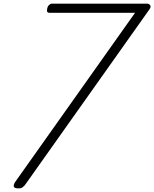

<svg xmlns="http://www.w3.org/2000/svg" viewBox="-20 -1018 845 1052"><path d="M80 14Q58 14 55.5 3.5Q53 -7 66 -25L720 -948H249Q243 -948 239.5 -952.5Q236 -957 238 -967Q240 -982 248 -990Q256 -998 264 -998H787Q796 -998 802.5 -989.5Q809 -981 799 -967L123 -13Q114 1 104 8Q94 15 80 14Z"/></svg>

Font: Playwrite US Trad ExtraLight
Style: Regular
Weight: 250
Designer: Veronika Burian, José Scaglione
Foundry: TypeTogether
Version: Version 1.003